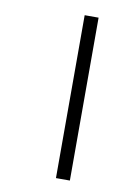

<svg xmlns="http://www.w3.org/2000/svg" viewBox="-72 -645 482 693"><g transform="rotate(10 168.5 -298.5)"><path d="M182 0H233V-597H182Z"/></g></svg>

Font: Noto Sans Gujarati UI ExtraCondensed Light
Style: Regular
Weight: 300
Width: 2
Designer: Jelle Bosma - Monotype Design Team, Universal Thirst
Foundry: Monotype Imaging Inc.
Version: Version 2.106